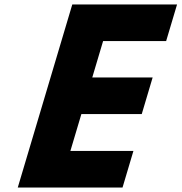

<svg xmlns="http://www.w3.org/2000/svg" viewBox="-20 -845 818 865"><path d="M777.7 -825H305.7L60 0H532L581.1 -165H297.1L346.6 -331H618.6L667.7 -496H395.7L444.5 -660H728.5Z"/></svg>

Font: Hussar
Style: BdOblThree
Weight: 700
Foundry: Cannot Into Space Fonts
Version: Version 2.00